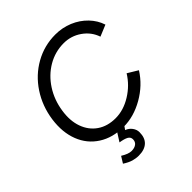

<svg xmlns="http://www.w3.org/2000/svg" viewBox="-248 -863 1223 1223"><g transform="rotate(-45 364.0 -251.0)"><path d="M62 -343Q77 -448.3 132.6 -532.5Q188.2 -616.7 273.1 -664.3Q358 -712 457.5 -712Q520.2 -712 575.8 -688.8Q631.3 -665.7 671.3 -624.2Q711.3 -582.8 728 -530.8L651.3 -499Q630.7 -559.8 576.7 -597.6Q522.7 -635.3 456 -635.3Q379 -635.3 312.8 -596.6Q246.5 -557.8 202.7 -490.1Q158.8 -422.3 146.3 -338Q133.8 -257.7 156.1 -195.3Q178.3 -133 229.2 -98Q280 -63 352.5 -63Q424 -63 493.4 -105.9Q562.8 -148.8 604.3 -216.2L673.5 -174.3Q621 -90.8 531.2 -39.4Q441.3 12 349.7 12Q251.5 12 180.8 -33.4Q110 -78.8 78.9 -159.3Q47.8 -239.8 62 -343ZM180.5 174.7 207.7 130.8Q248.7 156.5 276.8 156.5Q303.2 156.5 319.5 144.5Q335.8 132.5 335.8 109.7Q335.8 89.5 317.2 79.2Q298.5 69 260.8 63.2L305.2 -6.8L360.7 5.7L341.7 33Q366.7 42.2 381.9 63Q397.2 83.8 397.2 107.2Q397.2 158 368.8 184Q340.5 210 288.5 210Q262.7 210 237.2 202.5Q211.8 195 180.5 174.7Z"/></g></svg>

Font: Oak Sans Light Italic
Style: Regular
Weight: 400
Italic angle: -9.5°
Foundry: Erik Kennedy, Walven
Version: Version 1.000;Glyphs 3.1.2 (3151)